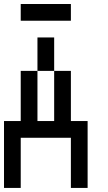

<svg xmlns="http://www.w3.org/2000/svg" viewBox="-20 -1020 540 957"><path d="M0 -83.3V-416.7H83.3V-666.7H166.7V-416.7H250V-666.7H333.3V-416.7H416.7V-83.3H333.3V-333.3H83.3V-83.3ZM83.3 -916.7V-1000H333.3V-916.7ZM166.7 -833.3H250V-666.7H166.7Z"/></svg>

Font: GalmuriMono11 Regular
Style: Regular
Weight: 400
Designer: Lee Minseo (quiple)
Version: Version 2.399;hotconv 1.1.1;makeotfexe 2.6.0 DEVELOPMENT